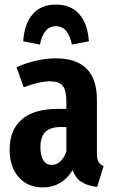

<svg xmlns="http://www.w3.org/2000/svg" viewBox="-20 -800 495 836"><path d="M431 -76 403 14Q361 9 335 -7.5Q309 -24 296 -59Q250 16 166 16Q100 16 61 -29Q22 -74 22 -148Q22 -235 75.5 -280.5Q129 -326 232 -326H269V-358Q269 -407 253 -426.5Q237 -446 198 -446Q153 -446 83 -420L52 -507Q93 -526 138 -536Q183 -546 223 -546Q402 -546 402 -365V-134Q402 -108 408.5 -96Q415 -84 431 -76ZM269 -140V-247H245Q199 -247 177.5 -225.5Q156 -204 156 -159Q156 -121 169 -101.5Q182 -82 205 -82Q247 -82 269 -140ZM367 -620 293 -606Q277 -686 223 -686Q170 -686 154 -606L81 -620Q86 -696 122 -738Q158 -780 223 -780Q289 -780 325.5 -738Q362 -696 367 -620Z"/></svg>

Font: Fira Sans Extra Condensed SemiBold
Style: Regular
Weight: 600
Width: 1
Designer: Carrois Corporate & Edenspiekermann AG
Foundry: Carrois Corporate GbR & Edenspiekermann AG
Version: Version 4.203